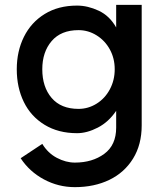

<svg xmlns="http://www.w3.org/2000/svg" viewBox="-20 -537 672 790"><path d="M452 -252Q452 -297 432 -333.5Q412 -370 377.5 -391.5Q343 -413 303 -413Q231 -413 192.5 -368Q154 -323 154 -252Q154 -179 192.5 -134Q231 -89 303 -89Q343 -89 377.5 -110.5Q412 -132 432 -169.5Q452 -207 452 -252ZM297 -514Q341 -514 386 -493Q431 -472 458 -424V-517H563V-21Q563 58 527.5 115.5Q492 173 430 203Q368 233 288 233Q220 233 160.5 201Q101 169 65 114L154 55Q177 93 214 112.5Q251 132 288 132Q360 132 409 96Q458 60 458 -12V-81Q427 -35 382.5 -12Q338 11 297 11Q220 11 163.5 -23.5Q107 -58 78 -117.5Q49 -177 49 -252Q49 -326 78.5 -385.5Q108 -445 164 -479.5Q220 -514 297 -514Z"/></svg>

Font: SUIT SemiBold
Style: Regular
Weight: 600
Designer: Sunn Youn; Korean Glyphs from Source Han Sans (Sandoll Communications; Soo-young Jang, Joo-yeon Kang)
Foundry: Sunn
Version: Version 1.140